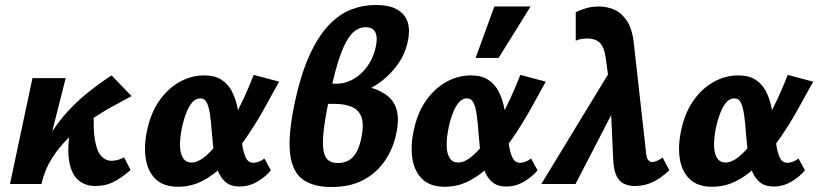

<svg xmlns="http://www.w3.org/2000/svg" viewBox="-20 -737 3277 769"><path d="M110 0Q123 -84 155 -149.5Q187 -215 231 -267.5Q275 -320 325.5 -361Q376 -402 427 -435L507 -352Q471 -333 427.5 -309Q384 -285 340 -254.5Q296 -224 256.5 -186.5Q217 -149 188 -103Q159 -57 146 0ZM20 0 110 -424H243L136 0ZM362 8Q322 8 294.5 -15Q267 -38 257.5 -88.5Q248 -139 262 -223L357 -307Q352 -224 360 -177Q368 -130 386 -111.5Q404 -93 425 -93Q433 -93 442 -94.5Q451 -96 460 -99Q469 -102 477 -107L503 -56Q470 -27 437 -9.5Q404 8 362 8Z M693 11Q634 11 602 -21Q570 -53 563 -106.5Q556 -160 571 -223Q586 -289 620 -336.5Q654 -384 700.5 -409.5Q747 -435 798 -435Q840 -435 866.5 -418Q893 -401 908 -372.5Q923 -344 930.5 -309.5Q938 -275 941 -240Q945 -198 949.5 -163Q954 -128 964 -106.5Q974 -85 995 -85Q1004 -85 1015.5 -89Q1027 -93 1039 -102L1065 -55Q1045 -30 1011.5 -10Q978 10 940 10Q903 10 882 -9Q861 -28 850.5 -58.5Q840 -89 836 -126Q832 -163 829 -200Q826 -244 821.5 -276Q817 -308 808.5 -325.5Q800 -343 782 -343Q764 -343 750 -327Q736 -311 725.5 -283.5Q715 -256 708 -222Q700 -182 701 -151.5Q702 -121 713.5 -103.5Q725 -86 747 -86Q772 -86 800 -109Q828 -132 856 -169Q884 -206 910 -252.5Q936 -299 958 -347Q980 -395 996 -437L1098 -410Q1067 -353 1033.5 -293.5Q1000 -234 962 -179.5Q924 -125 882.5 -82Q841 -39 794 -14Q747 11 693 11Z M1307 12Q1235 12 1193 -18Q1151 -48 1142 -121Q1133 -194 1160 -323Q1185 -440 1220 -516.5Q1255 -593 1297.5 -637Q1340 -681 1387 -699Q1434 -717 1483 -717Q1541 -717 1572.5 -698Q1604 -679 1613.5 -646Q1623 -613 1613 -570Q1603 -522 1575 -482Q1547 -442 1509 -412.5Q1471 -383 1426.5 -366.5Q1382 -350 1337 -350L1362 -398Q1478 -398 1534 -351.5Q1590 -305 1567 -201Q1555 -143 1522.5 -94.5Q1490 -46 1437 -17Q1384 12 1307 12ZM1333 -84Q1359 -84 1378 -95.5Q1397 -107 1409 -130Q1421 -153 1428 -188Q1438 -240 1427.5 -268.5Q1417 -297 1389 -309Q1361 -321 1318 -321H1263L1279 -402H1332Q1354 -402 1377.5 -411.5Q1401 -421 1423 -440Q1445 -459 1462 -488Q1479 -517 1486 -554Q1493 -589 1483 -608.5Q1473 -628 1444 -628Q1422 -628 1403 -614.5Q1384 -601 1366.5 -569.5Q1349 -538 1332 -482Q1315 -426 1298 -340Q1282 -264 1276.5 -214Q1271 -164 1275.5 -135.5Q1280 -107 1294.5 -95.5Q1309 -84 1333 -84Z M1761 11Q1702 11 1670 -21Q1638 -53 1631 -106.5Q1624 -160 1639 -223Q1654 -289 1688 -336.5Q1722 -384 1768.5 -409.5Q1815 -435 1866 -435Q1908 -435 1934.5 -418Q1961 -401 1976 -372.5Q1991 -344 1998.5 -309.5Q2006 -275 2009 -240Q2013 -198 2017.5 -163Q2022 -128 2032 -106.5Q2042 -85 2063 -85Q2072 -85 2083.5 -89Q2095 -93 2107 -102L2133 -55Q2113 -30 2079.5 -10Q2046 10 2008 10Q1971 10 1950 -9Q1929 -28 1918.5 -58.5Q1908 -89 1904 -126Q1900 -163 1897 -200Q1894 -244 1889.5 -276Q1885 -308 1876.5 -325.5Q1868 -343 1850 -343Q1832 -343 1818 -327Q1804 -311 1793.5 -283.5Q1783 -256 1776 -222Q1768 -182 1769 -151.5Q1770 -121 1781.5 -103.5Q1793 -86 1815 -86Q1840 -86 1868 -109Q1896 -132 1924 -169Q1952 -206 1978 -252.5Q2004 -299 2026 -347Q2048 -395 2064 -437L2166 -410Q2135 -353 2101.5 -293.5Q2068 -234 2030 -179.5Q1992 -125 1950.5 -82Q1909 -39 1862 -14Q1815 11 1761 11ZM1885 -505 1960 -711H2105L1977 -505Z M2522 8Q2500 8 2480.5 -0.5Q2461 -9 2449.5 -32Q2438 -55 2436 -98L2423 -382L2405 -512Q2399 -550 2382 -566Q2365 -582 2335 -583Q2324 -583 2310 -581Q2296 -579 2286 -574V-688Q2301 -696 2325.5 -703.5Q2350 -711 2379 -711Q2411 -711 2440 -698.5Q2469 -686 2491 -653.5Q2513 -621 2519 -560L2567 -131Q2569 -104 2576.5 -96Q2584 -88 2592 -88Q2601 -88 2612 -93Q2623 -98 2634 -106L2661 -55Q2628 -24 2595 -8Q2562 8 2522 8ZM2148 0 2442 -483 2462 -342 2285 0Z M2832 11Q2773 11 2741 -21Q2709 -53 2702 -106.5Q2695 -160 2710 -223Q2725 -289 2759 -336.5Q2793 -384 2839.5 -409.5Q2886 -435 2937 -435Q2979 -435 3005.5 -418Q3032 -401 3047 -372.5Q3062 -344 3069.5 -309.5Q3077 -275 3080 -240Q3084 -198 3088.5 -163Q3093 -128 3103 -106.5Q3113 -85 3134 -85Q3143 -85 3154.5 -89Q3166 -93 3178 -102L3204 -55Q3184 -30 3150.5 -10Q3117 10 3079 10Q3042 10 3021 -9Q3000 -28 2989.5 -58.5Q2979 -89 2975 -126Q2971 -163 2968 -200Q2965 -244 2960.5 -276Q2956 -308 2947.5 -325.5Q2939 -343 2921 -343Q2903 -343 2889 -327Q2875 -311 2864.5 -283.5Q2854 -256 2847 -222Q2839 -182 2840 -151.5Q2841 -121 2852.5 -103.5Q2864 -86 2886 -86Q2911 -86 2939 -109Q2967 -132 2995 -169Q3023 -206 3049 -252.5Q3075 -299 3097 -347Q3119 -395 3135 -437L3237 -410Q3206 -353 3172.5 -293.5Q3139 -234 3101 -179.5Q3063 -125 3021.5 -82Q2980 -39 2933 -14Q2886 11 2832 11Z"/></svg>

Font: Ysabeau ExtraBold
Style: Italic
Weight: 800
Italic angle: -12°
Designer: Christian Thalmann (Catharsis Fonts)
Version: Version 2.002